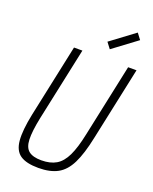

<svg xmlns="http://www.w3.org/2000/svg" viewBox="-186 -1133 992 1247"><g transform="rotate(20 310.0 -509.5)"><path d="M237 14Q153 14 111 -15Q69 -44 63 -112.5Q57 -181 81 -297L188 -800H246L138 -293Q118 -196 120 -140.5Q122 -85 151 -62Q180 -39 238 -39Q300 -39 340.5 -63Q381 -87 408 -143.5Q435 -200 455 -297L562 -800H620L512 -293Q488 -177 454.5 -109.5Q421 -42 369 -14Q317 14 237 14ZM410 -869 379 -910 544 -1033 575 -992Z"/></g></svg>

Font: Victor Mono Thin ExtraLight
Style: Italic
Weight: 250
Italic angle: -12°
Monospace: yes
Version: Version 1.561;gftools[0.9.30]